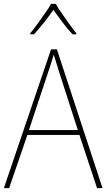

<svg xmlns="http://www.w3.org/2000/svg" viewBox="-20 -969 548 989"><path d="M480 0 389 -274H121L27 0H0L243 -715H273L508 0ZM284 -600Q278 -620 271.5 -640.5Q265 -661 257 -687Q250 -664 243 -643Q236 -622 229 -600L129 -299H381ZM267 -949Q280 -927 299.5 -898.5Q319 -870 339 -842.5Q359 -815 373 -798V-792H354Q328 -819 302 -854Q276 -889 255 -918Q235 -889 207.5 -854Q180 -819 155 -792H136V-798Q152 -817 172 -844.5Q192 -872 211.5 -900Q231 -928 243 -949Z"/></svg>

Font: Noto Sans Bengali SemiCondensed Thin
Style: Regular
Weight: 100
Width: 4
Designer: Joana Ranito - Universal Thirst; Jelle Bosma - Monotype Design Team
Foundry: Universal Thirst ehf.
Version: Version 3.000; ttfautohint (v1.8.4.7-5d5b)